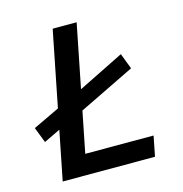

<svg xmlns="http://www.w3.org/2000/svg" viewBox="-99 -745 798 836"><g transform="rotate(-15 300.0 -327.0)"><path d="M52 -186 25 -256 172 -326 248 -360 470 -470 497 -399 230 -269 154 -235ZM82 0 212 -654H320L208 -91H516L498 0Z"/></g></svg>

Font: Source Code Pro ExtraLight SemiBold
Style: Italic
Weight: 600
Italic angle: -11°
Monospace: yes
Version: Version 1.016;hotconv 1.0.116;makeotfexe 2.5.65601